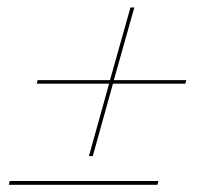

<svg xmlns="http://www.w3.org/2000/svg" viewBox="-20 -509 563 522"><path d="M4 -6.5 6.5 -16.9H410.5L408.1 -6.5ZM221.8 -84.7 276.6 -281.5H79.8L82.3 -291.1H279L334.7 -488.7H345.2L289.5 -291.1H486.3L483.9 -281.5H287.1L232.3 -84.7Z"/></svg>

Font: Playfair 144pt Light
Style: Italic
Weight: 300
Italic angle: -15.6°
Designer: Claus Eggers Sørensen
Foundry: Claus Eggers Sørensen
Version: Version 2.001;gftools[0.9.30]